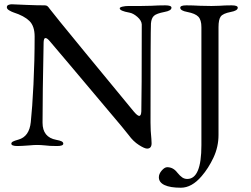

<svg xmlns="http://www.w3.org/2000/svg" viewBox="-20 -678 1172 898"><path d="M12 0ZM582 -46Q574 -58 465.5 -186Q357 -314 308 -373Q228 -467 214 -484Q201 -500 193 -500Q188 -500 186 -493.5Q184 -487 184 -479Q179 -232 179 -104Q179 -36 243 -24Q260 -21 268 -17Q276 -13 276 -6Q276 5 247 5Q210 5 190 2Q170 0 153 0Q138 0 118 2Q79 5 62 5Q33 5 33 -6Q33 -12 40.5 -16Q48 -20 66 -25Q117 -39 124 -107Q131 -172 136.5 -282.5Q142 -393 142 -507Q142 -556 117.5 -580Q93 -604 43 -620Q34 -623 23 -629.5Q12 -636 12 -644Q12 -652 19.5 -655Q27 -658 35 -658L105 -655Q153 -653 189 -653Q197 -653 201.5 -649.5Q206 -646 213 -636Q225 -619 382 -428Q539 -237 606 -156Q623 -136 631 -136Q640 -136 641 -157Q643 -233 643 -564Q642 -582 622.5 -599Q603 -616 585 -619Q540 -627 540 -639Q540 -644 553 -647Q566 -650 581 -650H638L688 -651Q720 -653 753 -653Q782 -653 782 -642Q782 -628 749 -622Q712 -615 700 -604Q688 -593 686 -568Q684 -532 684 -105Q684 -65 688 -29L689 -8Q689 17 668 17Q656 17 629.5 0Q603 -17 582 -46ZM723 151Q723 135 736.5 119.5Q750 104 762 104Q790 104 809 129Q822 145 832.5 152Q843 159 856 159Q922 159 922 1V-551Q922 -585 907.5 -600Q893 -615 856 -622Q823 -628 823 -642Q823 -653 852 -653Q880 -653 916 -651L969 -650L1006 -651Q1032 -653 1063 -653Q1092 -653 1092 -642Q1092 -628 1059 -622Q1023 -615 1012.5 -601Q1002 -587 1002 -551V-47Q1002 9 978.5 59Q955 109 923 146Q877 200 826 200Q776 200 749.5 187.5Q723 175 723 151Z"/></svg>

Font: EB Garamond
Style: Regular
Weight: 400
Designer: Georg Duffner and Octavio Pardo
Foundry: Georg Duffner
Version: Version 1.000; ttfautohint (v1.6)